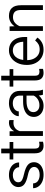

<svg xmlns="http://www.w3.org/2000/svg" viewBox="1140 -1836 707 3026"><g transform="rotate(-90 1493.0 -323.5)"><path d="M244.3 -237.7Q150.5 -256.7 103.9 -291.1Q57.2 -325.5 57.2 -387.2Q57.2 -427.7 80.9 -461.5Q104.5 -495.3 148 -515.3Q191.5 -535.3 247.5 -535.3Q308.3 -535.3 352.9 -514.1Q397.5 -493 421.4 -456.5Q445.3 -420 445.3 -375.2H370.5Q370.5 -400 355.6 -422.7Q340.7 -445.5 313 -459.9Q285.3 -474.2 247.5 -474.2Q208.8 -474.2 182.9 -462.1Q157 -450 144.8 -430.6Q132.5 -411.2 132.5 -389.7Q132.5 -366.7 143 -351Q153.5 -335.3 181.5 -322.6Q209.5 -310 262.5 -298Q361 -275.5 405 -239.5Q449 -203.5 449 -141Q449 -96.5 424.4 -62.1Q399.8 -27.8 354.9 -8.9Q310 10 250.5 10Q185.3 10 137.3 -13.1Q89.2 -36.3 64.4 -74Q39.5 -111.8 39.5 -155H114.8Q118 -100.8 157.6 -76.1Q197.3 -51.5 250.5 -51.5Q289 -51.5 317.4 -62.9Q345.7 -74.3 360.1 -93.8Q374.5 -113.3 374.5 -136.5Q374.5 -171.5 347.2 -196.5Q320 -221.5 244.3 -237.7Z M727.3 -54.5Q744.5 -54.5 771.5 -60L772.3 1Q742 10 707.3 10Q652.8 10 621 -22.3Q589.2 -54.5 589.2 -129V-467H492.7V-525.3H589.2V-657.2H664V-525.3H767.8V-467H664V-129Q664 -85 680.9 -69.8Q697.8 -54.5 727.3 -54.5Z M863.5 -525.3H936.8L938.3 -453.5Q959.5 -492.3 993.8 -513.8Q1028 -535.3 1074.3 -535.3Q1083.8 -535.3 1095.9 -533Q1108 -530.8 1113.5 -528.8L1112.8 -460.7Q1106.3 -461.7 1099.5 -462.7Q1090.3 -464.5 1071.3 -464.5Q1020.3 -464.5 986.9 -437.9Q953.5 -411.2 939 -366V0H863.5Z M1376 -475Q1339.8 -475 1310.8 -462.2Q1281.8 -449.5 1265.8 -427.5Q1249.8 -405.5 1249.8 -380.3L1174.5 -380.5Q1174.5 -419.8 1200.6 -455.5Q1226.8 -491.3 1273.6 -513.3Q1320.5 -535.3 1379.8 -535.3Q1468.3 -535.3 1520.9 -490.6Q1573.5 -446 1573.5 -361.7V-112.3Q1573.5 -84.8 1578.1 -55.3Q1582.8 -25.8 1591.3 -7V0H1512.5Q1502.7 -23.7 1500.5 -65Q1472 -31.5 1430.7 -10.7Q1389.5 10 1337 10Q1285.3 10 1245.9 -9.9Q1206.5 -29.8 1184.6 -64.8Q1162.8 -99.8 1162.8 -142.3Q1162.8 -195.8 1191.6 -234Q1220.5 -272.3 1274.1 -292.3Q1327.8 -312.3 1401 -312.3H1499V-362.7Q1499 -415 1467.2 -445Q1435.5 -475 1376 -475ZM1499 -146V-258.5H1412.8Q1329.5 -258.5 1283.9 -230.5Q1238.3 -202.5 1238.3 -151.5Q1238.3 -109.8 1267.1 -82.4Q1296 -55 1346.8 -55Q1400.3 -55 1440.1 -80.8Q1480 -106.5 1499 -146Z M1875.3 -54.5Q1892.5 -54.5 1919.5 -60L1920.3 1Q1890 10 1855.3 10Q1800.8 10 1769 -22.3Q1737.2 -54.5 1737.2 -129V-467H1640.7V-525.3H1737.2V-657.2H1812V-525.3H1915.8V-467H1812V-129Q1812 -85 1828.9 -69.8Q1845.8 -54.5 1875.3 -54.5Z M1982 -251.7Q1982 -339.2 2013.6 -403.5Q2045.3 -467.8 2097.1 -501.5Q2149 -535.3 2209.8 -535.3Q2279.5 -535.3 2327 -503.6Q2374.5 -472 2398.5 -415.9Q2422.5 -359.7 2422.5 -286.7V-248.2H2057.8Q2058.5 -192.5 2079.1 -147.8Q2099.8 -103 2137.4 -77.1Q2175 -51.3 2225 -51.3Q2271.5 -51.3 2305.6 -69.1Q2339.8 -87 2367.5 -123L2413.3 -87.5Q2384.8 -44 2337.4 -17Q2290 10 2221.3 10Q2151.5 10 2096.9 -23Q2042.2 -56 2012.1 -115.7Q1982 -175.5 1982 -251.7ZM2060.5 -310.3H2347.5V-316.3Q2345.2 -359.2 2330.6 -394.7Q2316 -430.2 2285.6 -452.2Q2255.3 -474.2 2209.8 -474.2Q2170 -474.2 2138.4 -454.2Q2106.8 -434.2 2086.6 -397.4Q2066.5 -360.5 2060.5 -310.3Z M2517.5 -525.3H2589.3L2591.5 -446.8Q2618.8 -488 2661.1 -511.6Q2703.5 -535.3 2755.3 -535.3Q2836.3 -535.3 2879.8 -489.3Q2923.3 -443.3 2923.3 -343.3V0H2848.2V-344Q2848.2 -412.7 2819.6 -442.4Q2791 -472 2734.5 -472Q2684 -472 2647.4 -441.9Q2610.8 -411.8 2593 -366.3V0H2517.5Z"/></g></svg>

Font: FreesentationVF
Style: Regular
Weight: 400
Designer: glyphs from Roboto by Christian Robertson / Hangul glyphs from Noto Sans CJK(Source Han Sans) by Jang Soo-young and Kang
Foundry: PT&
Version: Version 2.001;Glyphs 3.3.1 (3343)